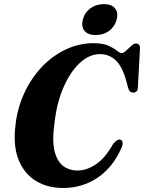

<svg xmlns="http://www.w3.org/2000/svg" viewBox="-20 -926 717 956"><path d="M581 -230Q588.5 -227 590.5 -215.8Q592.5 -204.5 582 -183.5Q539 -89.5 463.8 -39.8Q388.5 10 294 10Q216 10 158.2 -25.5Q100.5 -61 72.8 -129.8Q45 -198.5 56.5 -297.5Q65.5 -385.5 100.2 -461Q135 -536.5 188.2 -592.5Q241.5 -648.5 307.8 -679.8Q374 -711 446 -711Q492 -711 519.2 -698.8Q546.5 -686.5 561.8 -674Q577 -661.5 585.5 -661.5Q594.5 -661.5 607.5 -673.5Q620.5 -685.5 633.8 -697.5Q647 -709.5 656 -709.5Q678 -709.5 677 -684.5L666.5 -490.5Q665.5 -465 643.5 -465Q624 -464.5 617.5 -489.5L609 -522Q589 -595 556.2 -625.8Q523.5 -656.5 478 -656.5Q424.5 -656.5 377 -612.2Q329.5 -568 296 -490.8Q262.5 -413.5 251.5 -314.5Q239 -228 251.2 -175.8Q263.5 -123.5 293.8 -100.2Q324 -77 366 -77Q411.5 -77 457.5 -107.8Q503.5 -138.5 543.5 -209.5Q565 -236.5 581 -230ZM456.5 -751.5Q418 -751.5 400.8 -772.5Q383.5 -793.5 392.5 -828.5Q401.5 -863.5 430 -884.5Q458.5 -905.5 497 -905.5Q535.5 -905.5 552.8 -884.5Q570 -863.5 561 -828.5Q551.5 -793.5 523.5 -772.5Q495.5 -751.5 456.5 -751.5Z"/></svg>

Font: Fraunces 144pt S050
Style: Bold Italic
Weight: 700
Italic angle: -16°
Version: Version 1.000; ttfautohint (v1.8.3)